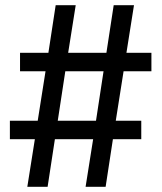

<svg xmlns="http://www.w3.org/2000/svg" viewBox="-20 -718 622 738"><path d="M338 -183H191L163 0H85L114 -183H18V-254H125L155 -444H57V-515H166L194 -698H271L242 -515H389L417 -698H495L466 -515H562V-444H455L425 -254H523V-183H414L386 0H309ZM349 -254 378 -444H231L202 -254Z"/></svg>

Font: IBM Plex Sans Cond SmBld
Style: Regular
Weight: 600
Width: 3
Designer: Mike Abbink, Paul van der Laan, Pieter van Rosmalen
Foundry: Bold Monday
Version: Version 1.3